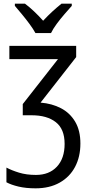

<svg xmlns="http://www.w3.org/2000/svg" viewBox="-20 -786 491 1046"><path d="M395 -536V-475L201 -227Q263 -222 312 -196.5Q361 -171 389.5 -123Q418 -75 418 -4Q418 68 389 123Q360 178 305 209Q250 240 174 240Q121 240 81 230.5Q41 221 15 207V127Q43 142 83.5 154.5Q124 167 176 167Q248 167 290 122Q332 77 332 -2Q332 -83 284 -120.5Q236 -158 153 -158H104V-219L296 -464H31V-536ZM173 -606Q161 -628 141.5 -654.5Q122 -681 100.5 -707Q79 -733 61 -754V-766H116Q139 -749 165 -724.5Q191 -700 215 -673Q241 -701 265 -723Q289 -745 315 -766H371V-754Q354 -735 331.5 -709Q309 -683 289 -656Q269 -629 258 -606Z"/></svg>

Font: Noto Sans SemiCondensed
Style: Regular
Weight: 400
Width: 4
Designer: Monotype Design Team
Foundry: Monotype Imaging Inc.
Version: Version 2.013; ttfautohint (v1.8.4.7-5d5b)